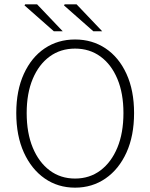

<svg xmlns="http://www.w3.org/2000/svg" viewBox="-20 -853 692 885"><path d="M326 12Q247 12 186 -30.5Q125 -73 90 -150Q55 -227 55 -332Q55 -436 90 -512.5Q125 -589 186 -630Q247 -671 326 -671Q405 -671 466.5 -630Q528 -589 563 -512.5Q598 -436 598 -332Q598 -227 563 -150Q528 -73 466.5 -30.5Q405 12 326 12ZM326 -30Q393 -30 443 -67.5Q493 -105 521 -172.5Q549 -240 549 -332Q549 -423 521 -489.5Q493 -556 443 -592.5Q393 -629 326 -629Q259 -629 209 -592.5Q159 -556 131 -489.5Q103 -423 103 -332Q103 -240 131 -172.5Q159 -105 209 -67.5Q259 -30 326 -30ZM228 -709 93 -828 96 -833H151L269 -709ZM410 -709 275 -828 278 -833H333L451 -709Z"/></svg>

Font: Source Sans 3 Light
Style: Regular
Weight: 300
Designer: Paul D. Hunt
Foundry: Adobe
Version: Version 3.052;hotconv 1.1.0;makeotfexe 2.6.0